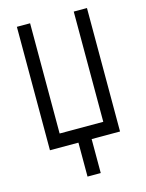

<svg xmlns="http://www.w3.org/2000/svg" viewBox="-128 -762 782 1027"><g transform="rotate(-15 262.5 -248.0)"><path d="M141.6 -73.2H383.3V-683.6H456.5V0H299.3V188H226.1V0H68.4V-683.6H141.6Z"/></g></svg>

Font: Anka/Coder Condensed
Style: Regular
Weight: 400
Width: 4
Monospace: yes
Version: Version 1.100